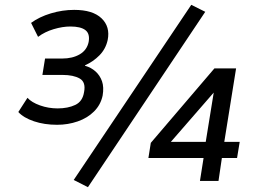

<svg xmlns="http://www.w3.org/2000/svg" viewBox="-20 -751 1076 797"><path d="M217 -233Q164 -233 121 -247.5Q78 -262 56 -286L94 -345Q111 -326 146 -313.5Q181 -301 219 -301Q262 -301 292.5 -315.5Q323 -330 329 -369Q337 -410 311 -425Q285 -440 239 -440H156L167 -508H238Q281 -508 311 -525.5Q341 -543 348 -577Q354 -611 334.5 -626Q315 -641 272 -641Q240 -641 203 -630Q166 -619 138 -598L109 -656Q143 -681 191 -695.5Q239 -710 288 -710Q365 -710 401.5 -675Q438 -640 427 -585Q419 -548 393 -521.5Q367 -495 333 -480V-478Q358 -471 376.5 -454.5Q395 -438 403.5 -413.5Q412 -389 406 -354Q398 -316 370.5 -288.5Q343 -261 302.5 -247Q262 -233 217 -233ZM345 26 286 -4 774 -731 832 -702ZM810 0 825 -95H596L606 -158L870 -467H960L911 -162H975L964 -95H901L887 0ZM834 -162 869 -378H877L670 -140L672 -162Z"/></svg>

Font: Nunito Sans 7pt SemiCondensed SemiBold
Style: Italic
Weight: 600
Width: 4
Italic angle: -9°
Designer: Vernon Adams
Foundry: Vernon Adams
Version: Version 3.101;gftools[0.9.27]